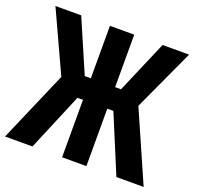

<svg xmlns="http://www.w3.org/2000/svg" viewBox="-130 -847 1003 980"><g transform="rotate(20 371.5 -357.0)"><path d="M-5 0 161 -384 9 -714H149L272 -429H305V-714H437V-429H469L591 -714H735L581 -380L748 0H600L470 -312H437V0H305V-312H275L144 0Z"/></g></svg>

Font: Noto Sans ExtraCondensed
Style: Bold
Weight: 700
Width: 2
Designer: Monotype Design Team
Foundry: Monotype Imaging Inc.
Version: Version 2.013; ttfautohint (v1.8.4.7-5d5b)